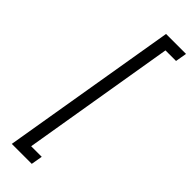

<svg xmlns="http://www.w3.org/2000/svg" viewBox="-298 -812 925 925"><g transform="rotate(45 164.0 -350.0)"><path d="M192 -800H328L318 -742H246L115 42H187L177 100H41Z"/></g></svg>

Font: Oak Sans Light Italic
Style: Regular
Weight: 400
Italic angle: -9.5°
Foundry: Erik Kennedy, Walven
Version: Version 1.000;Glyphs 3.1.2 (3151)